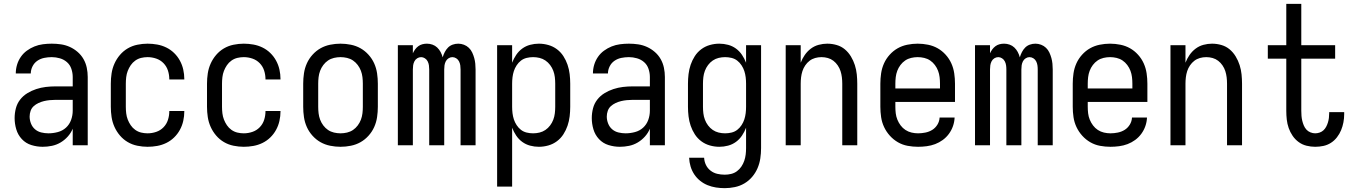

<svg xmlns="http://www.w3.org/2000/svg" viewBox="-20 -755 7040 998"><path d="M202 8Q172 8 143 -1Q114 -10 93.5 -32Q73 -54 64.5 -83Q56 -112 56 -141Q56 -167 62.5 -192Q69 -217 84.5 -237Q100 -257 122 -270.5Q144 -284 168.5 -292Q193 -300 218 -303Q243 -306 269 -306H358V-355Q358 -376 351 -397Q344 -418 328 -432Q312 -446 291 -452Q270 -458 249 -458Q229 -458 209.5 -454Q190 -450 174 -439Q158 -428 149 -410Q140 -392 140 -373H62Q62 -396 68.5 -418Q75 -440 88 -459Q101 -478 119.5 -491.5Q138 -505 159 -513.5Q180 -522 203 -525Q226 -528 249 -528Q273 -528 297 -524.5Q321 -521 343 -511Q365 -501 383.5 -485Q402 -469 414 -448Q426 -427 431 -403Q436 -379 436 -355V0H358V-86Q349 -64 332.5 -45.5Q316 -27 295 -14.5Q274 -2 250 3Q226 8 202 8ZM232 -62Q256 -62 280.5 -68.5Q305 -75 323 -91.5Q341 -108 349.5 -131.5Q358 -155 358 -180V-236H269Q254 -236 238.5 -234.5Q223 -233 208.5 -229.5Q194 -226 180 -219.5Q166 -213 155 -203Q144 -193 139 -178.5Q134 -164 134 -149Q134 -131 141 -113Q148 -95 162 -83Q176 -71 194.5 -66.5Q213 -62 232 -62Z M747 8Q721 8 694 2.5Q667 -3 644 -16.5Q621 -30 603.5 -50.5Q586 -71 575 -95.5Q564 -120 560 -146.5Q556 -173 556 -200V-320Q556 -347 560 -373.5Q564 -400 575 -424.5Q586 -449 603.5 -469.5Q621 -490 644 -503.5Q667 -517 694 -522.5Q721 -528 747 -528Q772 -528 797 -523.5Q822 -519 844.5 -508Q867 -497 885 -479.5Q903 -462 915 -440Q927 -418 932.5 -393.5Q938 -369 938 -344V-342H860V-343Q860 -366 853 -388Q846 -410 830 -426.5Q814 -443 792 -450.5Q770 -458 747 -458Q730 -458 713.5 -454Q697 -450 683 -440Q669 -430 659.5 -416Q650 -402 644 -386.5Q638 -371 636 -354Q634 -337 634 -320V-200Q634 -183 636 -166Q638 -149 644 -133.5Q650 -118 659.5 -104Q669 -90 683 -80Q697 -70 713.5 -66Q730 -62 747 -62Q770 -62 792 -69.5Q814 -77 830 -93.5Q846 -110 853 -132Q860 -154 860 -177V-178H938V-176Q938 -151 932.5 -126.5Q927 -102 915 -80Q903 -58 885 -40.5Q867 -23 844.5 -12Q822 -1 797 3.5Q772 8 747 8Z M1247 8Q1221 8 1194 2.5Q1167 -3 1144 -16.5Q1121 -30 1103.5 -50.5Q1086 -71 1075 -95.5Q1064 -120 1060 -146.5Q1056 -173 1056 -200V-320Q1056 -347 1060 -373.5Q1064 -400 1075 -424.5Q1086 -449 1103.5 -469.5Q1121 -490 1144 -503.5Q1167 -517 1194 -522.5Q1221 -528 1247 -528Q1272 -528 1297 -523.5Q1322 -519 1344.5 -508Q1367 -497 1385 -479.5Q1403 -462 1415 -440Q1427 -418 1432.5 -393.5Q1438 -369 1438 -344V-342H1360V-343Q1360 -366 1353 -388Q1346 -410 1330 -426.5Q1314 -443 1292 -450.5Q1270 -458 1247 -458Q1230 -458 1213.5 -454Q1197 -450 1183 -440Q1169 -430 1159.5 -416Q1150 -402 1144 -386.5Q1138 -371 1136 -354Q1134 -337 1134 -320V-200Q1134 -183 1136 -166Q1138 -149 1144 -133.5Q1150 -118 1159.5 -104Q1169 -90 1183 -80Q1197 -70 1213.5 -66Q1230 -62 1247 -62Q1270 -62 1292 -69.5Q1314 -77 1330 -93.5Q1346 -110 1353 -132Q1360 -154 1360 -177V-178H1438V-176Q1438 -151 1432.5 -126.5Q1427 -102 1415 -80Q1403 -58 1385 -40.5Q1367 -23 1344.5 -12Q1322 -1 1297 3.5Q1272 8 1247 8Z M1750 8Q1723 8 1696 2.5Q1669 -3 1646 -16Q1623 -29 1604.5 -49.5Q1586 -70 1575 -94.5Q1564 -119 1560 -146Q1556 -173 1556 -200V-320Q1556 -347 1560 -374Q1564 -401 1575 -425.5Q1586 -450 1604.5 -470.5Q1623 -491 1646 -504Q1669 -517 1696 -522.5Q1723 -528 1750 -528Q1777 -528 1804 -522.5Q1831 -517 1854 -504Q1877 -491 1895.5 -470.5Q1914 -450 1925 -425.5Q1936 -401 1940 -374Q1944 -347 1944 -320V-200Q1944 -173 1940 -146Q1936 -119 1925 -94.5Q1914 -70 1895.5 -49.5Q1877 -29 1854 -16Q1831 -3 1804 2.5Q1777 8 1750 8ZM1750 -62Q1767 -62 1784 -66Q1801 -70 1815 -79.5Q1829 -89 1839.5 -103Q1850 -117 1856 -133Q1862 -149 1864 -166Q1866 -183 1866 -200V-320Q1866 -337 1864 -354Q1862 -371 1856 -387Q1850 -403 1839.5 -417Q1829 -431 1815 -440.5Q1801 -450 1784 -454Q1767 -458 1750 -458Q1733 -458 1716 -454Q1699 -450 1685 -440.5Q1671 -431 1660.5 -417Q1650 -403 1644 -387Q1638 -371 1636 -354Q1634 -337 1634 -320V-200Q1634 -183 1636 -166Q1638 -149 1644 -133Q1650 -117 1660.5 -103Q1671 -89 1685 -79.5Q1699 -70 1716 -66Q1733 -62 1750 -62Z M2048 0V-520H2126V-478Q2131 -489 2138 -498.5Q2145 -508 2154.5 -515Q2164 -522 2175.5 -525Q2187 -528 2199 -528Q2214 -528 2228 -523Q2242 -518 2252.5 -508Q2263 -498 2270 -485Q2277 -472 2281 -457Q2285 -471 2292 -484.5Q2299 -498 2309 -508Q2319 -518 2333 -523Q2347 -528 2362 -528Q2377 -528 2391.5 -522.5Q2406 -517 2417 -506.5Q2428 -496 2434.5 -482Q2441 -468 2445 -453.5Q2449 -439 2450.5 -424Q2452 -409 2452 -394V0H2374V-394Q2374 -405 2372.5 -415.5Q2371 -426 2366 -436Q2361 -446 2351.5 -452Q2342 -458 2331 -458Q2321 -458 2311.5 -452Q2302 -446 2297 -436Q2292 -426 2290.5 -415.5Q2289 -405 2289 -394V0H2211V-394Q2211 -405 2209.5 -415.5Q2208 -426 2203 -436Q2198 -446 2188.5 -452Q2179 -458 2169 -458Q2158 -458 2148.5 -452Q2139 -446 2134 -436Q2129 -426 2127.5 -415.5Q2126 -405 2126 -394V0Z M2564 215V-520H2642V-429Q2650 -450 2663 -469.5Q2676 -489 2694.5 -502.5Q2713 -516 2735.5 -522Q2758 -528 2781 -528Q2806 -528 2830.5 -521Q2855 -514 2875 -499Q2895 -484 2908.5 -463Q2922 -442 2930 -418.5Q2938 -395 2941 -370Q2944 -345 2944 -320V-200Q2944 -175 2941 -150Q2938 -125 2930 -101.5Q2922 -78 2908.5 -57Q2895 -36 2875 -21Q2855 -6 2830.5 1Q2806 8 2781 8Q2758 8 2735.5 2Q2713 -4 2694.5 -17.5Q2676 -31 2663 -50.5Q2650 -70 2642 -91V215ZM2751 -62Q2768 -62 2784.5 -66Q2801 -70 2815 -79.5Q2829 -89 2839.5 -103Q2850 -117 2856 -133Q2862 -149 2864 -166Q2866 -183 2866 -200V-320Q2866 -337 2864 -354Q2862 -371 2856 -387Q2850 -403 2839.5 -417Q2829 -431 2815 -440.5Q2801 -450 2784.5 -454Q2768 -458 2751 -458Q2734 -458 2717.5 -454Q2701 -450 2688 -440Q2675 -430 2665.5 -415.5Q2656 -401 2651 -385.5Q2646 -370 2644 -353.5Q2642 -337 2642 -320V-200Q2642 -183 2644 -166.5Q2646 -150 2651 -134.5Q2656 -119 2665.5 -104.5Q2675 -90 2688 -80Q2701 -70 2717.5 -66Q2734 -62 2751 -62Z M3202 8Q3172 8 3143 -1Q3114 -10 3093.5 -32Q3073 -54 3064.5 -83Q3056 -112 3056 -141Q3056 -167 3062.5 -192Q3069 -217 3084.5 -237Q3100 -257 3122 -270.5Q3144 -284 3168.5 -292Q3193 -300 3218 -303Q3243 -306 3269 -306H3358V-355Q3358 -376 3351 -397Q3344 -418 3328 -432Q3312 -446 3291 -452Q3270 -458 3249 -458Q3229 -458 3209.5 -454Q3190 -450 3174 -439Q3158 -428 3149 -410Q3140 -392 3140 -373H3062Q3062 -396 3068.5 -418Q3075 -440 3088 -459Q3101 -478 3119.5 -491.5Q3138 -505 3159 -513.5Q3180 -522 3203 -525Q3226 -528 3249 -528Q3273 -528 3297 -524.5Q3321 -521 3343 -511Q3365 -501 3383.5 -485Q3402 -469 3414 -448Q3426 -427 3431 -403Q3436 -379 3436 -355V0H3358V-86Q3349 -64 3332.5 -45.5Q3316 -27 3295 -14.5Q3274 -2 3250 3Q3226 8 3202 8ZM3232 -62Q3256 -62 3280.5 -68.5Q3305 -75 3323 -91.5Q3341 -108 3349.5 -131.5Q3358 -155 3358 -180V-236H3269Q3254 -236 3238.5 -234.5Q3223 -233 3208.5 -229.5Q3194 -226 3180 -219.5Q3166 -213 3155 -203Q3144 -193 3139 -178.5Q3134 -164 3134 -149Q3134 -131 3141 -113Q3148 -95 3162 -83Q3176 -71 3194.5 -66.5Q3213 -62 3232 -62Z M3747 223Q3724 223 3701.5 219.5Q3679 216 3658 207.5Q3637 199 3619 184.5Q3601 170 3588.5 151Q3576 132 3569.5 110Q3563 88 3562 65H3640Q3641 85 3649.5 102.5Q3658 120 3673.5 132Q3689 144 3708 148.5Q3727 153 3747 153Q3764 153 3780.5 149Q3797 145 3810.5 135Q3824 125 3833.5 111Q3843 97 3848.5 81Q3854 65 3856 48.5Q3858 32 3858 15V-91Q3850 -70 3837 -50.5Q3824 -31 3805.5 -17.5Q3787 -4 3764.5 2Q3742 8 3719 8Q3694 8 3669.5 1Q3645 -6 3625 -21Q3605 -36 3591.5 -57Q3578 -78 3570 -101.5Q3562 -125 3559 -150Q3556 -175 3556 -200V-320Q3556 -345 3559 -370Q3562 -395 3570 -418.5Q3578 -442 3591.5 -463Q3605 -484 3625 -499Q3645 -514 3669.5 -521Q3694 -528 3719 -528Q3742 -528 3764.5 -522Q3787 -516 3805.5 -502.5Q3824 -489 3837 -469.5Q3850 -450 3858 -429V-520H3936V15Q3936 42 3932 68.5Q3928 95 3917.5 119.5Q3907 144 3889.5 164.5Q3872 185 3849 198.5Q3826 212 3799.5 217.5Q3773 223 3747 223ZM3749 -62Q3766 -62 3782.5 -66Q3799 -70 3812 -80Q3825 -90 3834.5 -104.5Q3844 -119 3849 -134.5Q3854 -150 3856 -166.5Q3858 -183 3858 -200V-320Q3858 -337 3856 -353.5Q3854 -370 3849 -385.5Q3844 -401 3834.5 -415.5Q3825 -430 3812 -440Q3799 -450 3782.5 -454Q3766 -458 3749 -458Q3732 -458 3715.5 -454Q3699 -450 3685 -440.5Q3671 -431 3660.5 -417Q3650 -403 3644 -387Q3638 -371 3636 -354Q3634 -337 3634 -320V-200Q3634 -183 3636 -166Q3638 -149 3644 -133Q3650 -117 3660.5 -103Q3671 -89 3685 -79.5Q3699 -70 3715.5 -66Q3732 -62 3749 -62Z M4064 0V-520H4142V-429Q4150 -450 4163 -469Q4176 -488 4194.5 -502Q4213 -516 4235.5 -522Q4258 -528 4280 -528Q4305 -528 4329 -521Q4353 -514 4371.5 -498.5Q4390 -483 4403 -461.5Q4416 -440 4423.5 -416.5Q4431 -393 4433.5 -368.5Q4436 -344 4436 -320V0H4358V-320Q4358 -337 4356 -353.5Q4354 -370 4349 -385.5Q4344 -401 4334.5 -415Q4325 -429 4312 -439Q4299 -449 4283 -453.5Q4267 -458 4250 -458Q4233 -458 4217 -453.5Q4201 -449 4188 -439Q4175 -429 4165.5 -415Q4156 -401 4151 -385.5Q4146 -370 4144 -353.5Q4142 -337 4142 -320V0Z M4752 8Q4725 8 4698 3Q4671 -2 4647.5 -15.5Q4624 -29 4605.5 -49.5Q4587 -70 4575.5 -94.5Q4564 -119 4560 -146Q4556 -173 4556 -200V-320Q4556 -347 4560 -374Q4564 -401 4575 -425.5Q4586 -450 4604.5 -470.5Q4623 -491 4646 -504Q4669 -517 4696 -522.5Q4723 -528 4750 -528Q4777 -528 4804 -522.5Q4831 -517 4854 -504Q4877 -491 4895.5 -470.5Q4914 -450 4925 -425.5Q4936 -401 4940 -374Q4944 -347 4944 -320V-225H4634V-200Q4634 -183 4636 -166Q4638 -149 4644.5 -133Q4651 -117 4661.5 -103Q4672 -89 4686.5 -79.5Q4701 -70 4718 -66Q4735 -62 4752 -62Q4771 -62 4790.5 -66Q4810 -70 4826 -80Q4842 -90 4852.5 -107Q4863 -124 4864 -144H4942Q4941 -121 4933.5 -99.5Q4926 -78 4912.5 -59.5Q4899 -41 4880.5 -27.5Q4862 -14 4841 -6Q4820 2 4797 5Q4774 8 4752 8ZM4866 -295V-320Q4866 -337 4864 -354Q4862 -371 4856 -387Q4850 -403 4839.5 -417Q4829 -431 4815 -440.5Q4801 -450 4784 -454Q4767 -458 4750 -458Q4733 -458 4716 -454Q4699 -450 4685 -440.5Q4671 -431 4660.5 -417Q4650 -403 4644 -387Q4638 -371 4636 -354Q4634 -337 4634 -320V-295Z M5048 0V-520H5126V-478Q5131 -489 5138 -498.5Q5145 -508 5154.5 -515Q5164 -522 5175.5 -525Q5187 -528 5199 -528Q5214 -528 5228 -523Q5242 -518 5252.5 -508Q5263 -498 5270 -485Q5277 -472 5281 -457Q5285 -471 5292 -484.5Q5299 -498 5309 -508Q5319 -518 5333 -523Q5347 -528 5362 -528Q5377 -528 5391.5 -522.5Q5406 -517 5417 -506.5Q5428 -496 5434.5 -482Q5441 -468 5445 -453.5Q5449 -439 5450.5 -424Q5452 -409 5452 -394V0H5374V-394Q5374 -405 5372.5 -415.5Q5371 -426 5366 -436Q5361 -446 5351.5 -452Q5342 -458 5331 -458Q5321 -458 5311.5 -452Q5302 -446 5297 -436Q5292 -426 5290.5 -415.5Q5289 -405 5289 -394V0H5211V-394Q5211 -405 5209.5 -415.5Q5208 -426 5203 -436Q5198 -446 5188.5 -452Q5179 -458 5169 -458Q5158 -458 5148.5 -452Q5139 -446 5134 -436Q5129 -426 5127.5 -415.5Q5126 -405 5126 -394V0Z M5752 8Q5725 8 5698 3Q5671 -2 5647.5 -15.5Q5624 -29 5605.5 -49.5Q5587 -70 5575.5 -94.5Q5564 -119 5560 -146Q5556 -173 5556 -200V-320Q5556 -347 5560 -374Q5564 -401 5575 -425.5Q5586 -450 5604.5 -470.5Q5623 -491 5646 -504Q5669 -517 5696 -522.5Q5723 -528 5750 -528Q5777 -528 5804 -522.5Q5831 -517 5854 -504Q5877 -491 5895.5 -470.5Q5914 -450 5925 -425.5Q5936 -401 5940 -374Q5944 -347 5944 -320V-225H5634V-200Q5634 -183 5636 -166Q5638 -149 5644.5 -133Q5651 -117 5661.5 -103Q5672 -89 5686.5 -79.5Q5701 -70 5718 -66Q5735 -62 5752 -62Q5771 -62 5790.5 -66Q5810 -70 5826 -80Q5842 -90 5852.5 -107Q5863 -124 5864 -144H5942Q5941 -121 5933.5 -99.5Q5926 -78 5912.5 -59.5Q5899 -41 5880.5 -27.5Q5862 -14 5841 -6Q5820 2 5797 5Q5774 8 5752 8ZM5866 -295V-320Q5866 -337 5864 -354Q5862 -371 5856 -387Q5850 -403 5839.5 -417Q5829 -431 5815 -440.5Q5801 -450 5784 -454Q5767 -458 5750 -458Q5733 -458 5716 -454Q5699 -450 5685 -440.5Q5671 -431 5660.5 -417Q5650 -403 5644 -387Q5638 -371 5636 -354Q5634 -337 5634 -320V-295Z M6064 0V-520H6142V-429Q6150 -450 6163 -469Q6176 -488 6194.5 -502Q6213 -516 6235.5 -522Q6258 -528 6280 -528Q6305 -528 6329 -521Q6353 -514 6371.5 -498.5Q6390 -483 6403 -461.5Q6416 -440 6423.5 -416.5Q6431 -393 6433.5 -368.5Q6436 -344 6436 -320V0H6358V-320Q6358 -337 6356 -353.5Q6354 -370 6349 -385.5Q6344 -401 6334.5 -415Q6325 -429 6312 -439Q6299 -449 6283 -453.5Q6267 -458 6250 -458Q6233 -458 6217 -453.5Q6201 -449 6188 -439Q6175 -429 6165.5 -415Q6156 -401 6151 -385.5Q6146 -370 6144 -353.5Q6142 -337 6142 -320V0Z M6816 8Q6794 8 6771.5 2.5Q6749 -3 6730.5 -16.5Q6712 -30 6699 -49Q6686 -68 6678.5 -89.5Q6671 -111 6668.5 -133.5Q6666 -156 6666 -179V-450H6570V-520H6666V-735H6744V-520H6920V-450H6744V-179Q6744 -166 6745 -153Q6746 -140 6749 -127.5Q6752 -115 6757 -103Q6762 -91 6770.5 -81.5Q6779 -72 6791.5 -67Q6804 -62 6816 -62Q6828 -62 6839.5 -66Q6851 -70 6859.5 -78Q6868 -86 6873.5 -96.5Q6879 -107 6882.5 -118.5Q6886 -130 6887.5 -142Q6889 -154 6889 -166V-172H6967V-162Q6967 -140 6963 -119Q6959 -98 6951 -78.5Q6943 -59 6929.5 -41.5Q6916 -24 6898 -12.5Q6880 -1 6859 3.5Q6838 8 6816 8Z"/></svg>

Font: Iosevka Curly
Style: Regular
Weight: 400
Monospace: yes
Designer: Belleve Invis
Foundry: Belleve Invis
Version: Version 22.1.2; ttfautohint (v1.8.4)